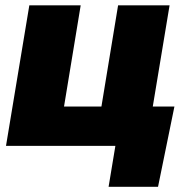

<svg xmlns="http://www.w3.org/2000/svg" viewBox="-20 -556 744 732"><path d="M2.9 0 91.8 -535.6H287.6L224.1 -149.9H366.7L430.2 -535.6H626.5L537.6 0ZM394 156.2 419.9 0H373L397.9 -149.9H645L582.5 156.2Z"/></svg>

Font: Inter 20pt Black
Style: Italic
Weight: 900
Italic angle: -9.3988°
Version: Version 4.001;git-66647c0bb